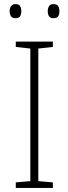

<svg xmlns="http://www.w3.org/2000/svg" viewBox="-20 -917 334 937"><path d="M238 0H57V-27L128 -33V-680L57 -688V-714H238V-688L167 -680V-33L238 -27ZM27 -863Q27 -877 34 -887Q41 -897 55 -897Q72 -897 78 -887Q84 -877 84 -863Q84 -847 78 -837.5Q72 -828 55 -828Q41 -828 34 -837.5Q27 -847 27 -863ZM213 -863Q213 -877 219.5 -887Q226 -897 240 -897Q258 -897 264 -887Q270 -877 270 -863Q270 -847 264 -837.5Q258 -828 240 -828Q226 -828 219.5 -837.5Q213 -847 213 -863Z"/></svg>

Font: Noto Sans Armenian ExtraLight
Style: Regular
Weight: 250
Designer: Monotype Design Team
Foundry: Monotype Imaging Inc.
Version: Version 2.007